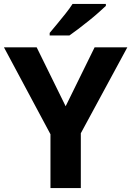

<svg xmlns="http://www.w3.org/2000/svg" viewBox="-20 -954 666 974"><path d="M236 0V-273L0 -714H166L313 -415L460 -714H626L390 -278V0ZM517 -924Q502 -910 479 -889.5Q456 -869 429 -847.5Q402 -826 376.5 -806.5Q351 -787 332 -774H232V-787Q248 -806 269.5 -832Q291 -858 312.5 -885Q334 -912 348 -934H517Z"/></svg>

Font: Noto Sans Symbols
Style: Bold
Weight: 700
Version: Version 2.002